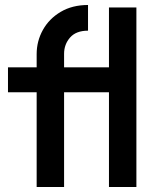

<svg xmlns="http://www.w3.org/2000/svg" viewBox="-20 -750 628 770"><path d="M127 0V-380H12V-480H127V-533Q127 -585 152 -630Q177 -675 223.5 -702.5Q270 -730 333 -730V-627Q285 -627 261 -599.5Q237 -572 237 -534V-480H417V-720H527V0H417V-380H237V0Z"/></svg>

Font: Outfit Medium
Style: Regular
Weight: 500
Designer: Rodrigo Fuenzalida
Foundry: fragTYPE
Version: Version 1.100; ttfautohint (v1.8.4.7-5d5b);gftools[0.9.27]